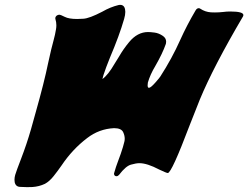

<svg xmlns="http://www.w3.org/2000/svg" viewBox="-20 -770 1021 790"><path d="M91.3 0Q77.1 0 64 -1Q44.9 -1 40.5 -20Q39.6 -24.9 39.6 -30.3Q39.6 -40 42.5 -50.3Q46.9 -65.4 66.9 -117.2Q89.8 -176.8 107.4 -237.8L127 -308.1Q161.6 -430.2 178.2 -511.2Q191.9 -574.2 200.7 -605Q207 -627.9 210.4 -649.4Q211.9 -657.7 211.9 -666Q211.9 -679.2 208 -691.4Q207.5 -693.4 207.5 -695.3Q207.5 -696.8 208 -698.2Q210.9 -707.5 223.1 -709.5Q229.5 -709.5 246.3 -700.7Q263.2 -691.9 297.4 -691.9L322.8 -692.9Q347.7 -694.3 400.4 -721.7Q434.1 -741.2 468.8 -749.5L474.6 -750Q485.8 -750 491.2 -741.2Q495.6 -732.9 495.6 -721.2Q495.6 -708.5 490.7 -691.9Q471.2 -624 432.1 -532.2Q415.5 -491.2 405.8 -461.4L401.4 -444.8Q424.8 -461.4 451.2 -507.3L469.7 -537.1Q487.3 -567.9 511.2 -596.7Q545.4 -638.2 589.4 -638.2Q598.1 -638.2 615.7 -636Q633.3 -633.8 650.4 -622.1Q663.6 -612.8 663.6 -598.6Q663.6 -594.2 662.6 -589.8Q648.4 -549.3 619.1 -498.5Q597.7 -462.9 588.4 -430.2Q587.4 -423.8 587.4 -418.9Q587.4 -408.7 592.8 -408.7Q600.1 -408.7 618.7 -429.7Q637.2 -450.7 639.6 -455.1Q687.5 -529.3 721.7 -606Q749.5 -667.5 784.7 -727.1Q790 -736.3 797.9 -736.3Q800.8 -736.3 803.7 -734.4Q824.2 -720.7 848.1 -719.2L864.3 -718.8Q880.9 -718.8 897.9 -720.7Q912.6 -722.7 927.2 -722.7Q981.4 -722.7 981.4 -708Q981.4 -707 981 -705.6L980 -702.6Q858.4 -496.1 802.2 -360.4Q780.8 -307.1 760.3 -254.4Q686 -58.1 670.4 -58.1Q665 -58.1 635.3 -72.3Q585.4 -98.6 553.7 -98.6Q540 -98.6 518.6 -92.5Q497.1 -86.4 469.7 -50.3Q464.8 -44.9 459 -44.9Q454.6 -44.9 451.7 -47.9Q449.2 -50.3 449.2 -55.2V-56.6Q457 -84.5 466.3 -108.4Q477.5 -137.2 485.8 -165Q486.8 -169.4 491.7 -187Q493.2 -192.9 493.2 -199.2Q493.2 -211.9 487.3 -225.1Q480 -242.7 449.2 -242.7Q387.7 -239.7 338.9 -202.1Q278.3 -156.2 233.4 -89.4Q217.8 -66.9 200.7 -45.4Q183.6 -23.9 165 -13.7Q141.1 -2.4 113.8 -0.5Z"/></svg>

Font: Weird Comic
Style: Italic
Weight: 400
Italic angle: -16°
Designer: GGBotNet
Foundry: GGBotNet
Version: 0.80